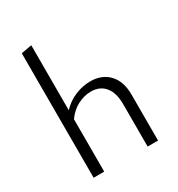

<svg xmlns="http://www.w3.org/2000/svg" viewBox="-171 -829 875 942"><g transform="rotate(-30 267.0 -358.0)"><path d="M450 -261V0H391V-242Q391 -304 363 -338.5Q335 -373 284 -373Q246 -373 209 -354Q172 -335 145 -297V0H85V-705L145 -716V-348Q178 -383 221 -400.5Q264 -418 306 -418Q372 -418 411 -376.5Q450 -335 450 -261Z"/></g></svg>

Font: Ysabeau Semilight
Style: Regular
Weight: 300
Designer: Christian Thalmann (Catharsis Fonts)
Version: Version 0.003